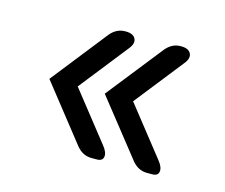

<svg xmlns="http://www.w3.org/2000/svg" viewBox="-60 -470 573 489"><g transform="rotate(15 226.5 -226.0)"><path d="M134.8 -226.1 235.8 -98.1Q248.5 -82.5 246.8 -70.8Q245.1 -59.1 230 -59.1H215.8Q192.9 -59.1 176.8 -78.1L60.1 -226.1L176.8 -374Q192.9 -393.1 215.8 -393.1H216.8Q236.8 -393.1 242.7 -381.3Q248.5 -369.6 235.8 -354ZM280.8 -226.1 381.8 -98.1Q394.5 -82.5 392.8 -70.8Q391.1 -59.1 376 -59.1H361.8Q339.4 -59.1 323.2 -78.1L206.1 -226.1L323.2 -374Q339.4 -393.1 361.8 -393.1H362.8Q382.8 -393.1 388.7 -381.3Q394.5 -369.6 381.8 -354Z"/></g></svg>

Font: Arcon Rounded-
Style: Regular
Weight: 400
Designer: M. Zarth
Foundry: martin zarth - visuelle & digitale kommunikation
Version: Version 1.110;PS 001.110;hotconv 1.0.70;makeotf.lib2.5.58329